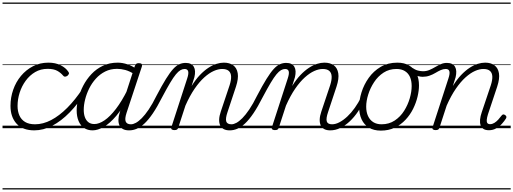

<svg xmlns="http://www.w3.org/2000/svg" viewBox="-20 -1015 4063 1520"><path d="M252 17Q159 17 111 -36Q63 -89 63 -177Q63 -243 84.5 -304.5Q106 -366 146 -414Q186 -462 241 -490.5Q296 -519 363 -519Q419 -519 460 -498.5Q501 -478 521 -447Q528 -438 525.5 -431Q523 -424 514 -415Q503 -408 494.5 -408Q486 -408 480 -416Q461 -439 433 -454.5Q405 -470 357 -470Q302 -470 258.5 -444.5Q215 -419 183.5 -376Q152 -333 135.5 -281Q119 -229 119 -176Q119 -134 133.5 -101Q148 -68 178.5 -49.5Q209 -31 258 -31Q269 -31 273.5 -23.5Q278 -16 277 -6.5Q276 3 269.5 10Q263 17 252 17ZM0 475H524V485H0ZM0 -20H524V0H0ZM0 -505H524V-500H0ZM0 -995H524V-985H0Z M251 17Q242 17 237.5 10Q233 3 233.5 -6.5Q234 -16 240 -23.5Q246 -31 257 -31Q321 -31 385 -64.5Q449 -98 512 -161Q575 -224 634 -313Q639 -321 648.5 -318.5Q658 -316 663.5 -308.5Q669 -301 662 -292Q599 -194 531.5 -125Q464 -56 393.5 -19.5Q323 17 251 17ZM524 475V485ZM524 -20V0ZM524 -505V-500ZM524 -995V-985Z M713 17Q674 17 645.5 -2Q617 -21 602 -57Q587 -93 587 -141Q587 -185 600 -236Q613 -287 639 -337Q665 -387 704 -428.5Q743 -470 795 -494.5Q847 -519 912 -519Q950 -519 989.5 -505.5Q1029 -492 1060 -469L1048 -425Q1006 -452 972 -461Q938 -470 907 -470Q855 -470 813 -449Q771 -428 739 -392.5Q707 -357 686 -314.5Q665 -272 654 -228Q643 -184 643 -146Q643 -111 652.5 -86Q662 -61 680.5 -47Q699 -33 727 -33Q764 -33 807.5 -62.5Q851 -92 897.5 -152.5Q944 -213 990 -305L1004 -266Q954 -161 901.5 -99Q849 -37 801 -10Q753 17 713 17ZM1001 17Q973 17 954 7Q935 -3 926 -22Q917 -41 917.5 -67Q918 -93 928 -125L1048 -494Q1053 -506 1059.5 -510.5Q1066 -515 1079 -515Q1097 -515 1102 -507.5Q1107 -500 1103 -488L982 -122Q966 -73 975.5 -52Q985 -31 1016 -31Q1025 -31 1029 -23.5Q1033 -16 1031.5 -7Q1030 2 1022.5 9.5Q1015 17 1001 17ZM524 475H1159V485H524ZM524 -20H1159V0H524ZM524 -505H1159V-500H524ZM524 -995H1159V-985H524Z M1003 17Q992 17 988.5 9.5Q985 2 987.5 -7Q990 -16 997.5 -23.5Q1005 -31 1017 -31Q1034 -31 1055.5 -42.5Q1077 -54 1102.5 -79.5Q1128 -105 1157.5 -148.5Q1187 -192 1219 -257Q1262 -339 1294 -390.5Q1326 -442 1351.5 -469.5Q1377 -497 1400.5 -507Q1424 -517 1450 -517Q1460 -517 1462.5 -509.5Q1465 -502 1462.5 -493Q1460 -484 1454 -476.5Q1448 -469 1441 -469Q1425 -469 1408.5 -459.5Q1392 -450 1372.5 -426.5Q1353 -403 1327 -359.5Q1301 -316 1265 -248Q1225 -169 1190 -117.5Q1155 -66 1123.5 -37Q1092 -8 1062.5 4.5Q1033 17 1003 17ZM1159 475H1259V485H1159ZM1159 -20H1259V0H1159ZM1159 -505H1259V-500H1159ZM1159 -995H1259V-985H1159Z M1798 17Q1770 17 1751 7Q1732 -3 1723 -22.5Q1714 -42 1715 -69.5Q1716 -97 1728 -132L1798 -341Q1811 -382 1809.5 -410.5Q1808 -439 1790.5 -454Q1773 -469 1739 -469Q1708 -469 1672 -453Q1636 -437 1597.5 -402.5Q1559 -368 1521 -313Q1483 -258 1448 -179L1391 -4Q1388 6 1381.5 10.5Q1375 15 1360 15Q1348 15 1340.5 10Q1333 5 1336 -6L1462 -394Q1475 -433 1469.5 -451Q1464 -469 1441 -469Q1430 -469 1425.5 -476.5Q1421 -484 1422.5 -493Q1424 -502 1431 -509.5Q1438 -517 1450 -517Q1474 -517 1490 -509Q1506 -501 1514.5 -486Q1523 -471 1524 -450.5Q1525 -430 1519 -404L1497 -334Q1529 -386 1562.5 -421Q1596 -456 1629.5 -478Q1663 -500 1694 -509.5Q1725 -519 1752 -519Q1798 -519 1826.5 -498Q1855 -477 1862 -435Q1869 -393 1848 -329L1781 -127Q1764 -77 1771 -54Q1778 -31 1813 -31Q1823 -31 1827 -23.5Q1831 -16 1829.5 -7Q1828 2 1820 9.5Q1812 17 1798 17ZM1259 475H1955V485H1259ZM1259 -20H1955V0H1259ZM1259 -505H1955V-500H1259ZM1259 -995H1955V-985H1259Z M1799 17Q1788 17 1784.5 9.5Q1781 2 1783.5 -7Q1786 -16 1793.5 -23.5Q1801 -31 1813 -31Q1830 -31 1851.5 -42.5Q1873 -54 1898.5 -79.5Q1924 -105 1953.5 -148.5Q1983 -192 2015 -257Q2058 -339 2090 -390.5Q2122 -442 2147.5 -469.5Q2173 -497 2196.5 -507Q2220 -517 2246 -517Q2256 -517 2258.5 -509.5Q2261 -502 2258.5 -493Q2256 -484 2250 -476.5Q2244 -469 2237 -469Q2221 -469 2204.5 -459.5Q2188 -450 2168.5 -426.5Q2149 -403 2123 -359.5Q2097 -316 2061 -248Q2021 -169 1986 -117.5Q1951 -66 1919.5 -37Q1888 -8 1858.5 4.5Q1829 17 1799 17ZM1955 475H2055V485H1955ZM1955 -20H2055V0H1955ZM1955 -505H2055V-500H1955ZM1955 -995H2055V-985H1955Z M2594 17Q2566 17 2547 7Q2528 -3 2519 -22.5Q2510 -42 2511 -69.5Q2512 -97 2524 -132L2594 -341Q2607 -382 2605.5 -410.5Q2604 -439 2586.5 -454Q2569 -469 2535 -469Q2504 -469 2468 -453Q2432 -437 2393.5 -402.5Q2355 -368 2317 -313Q2279 -258 2244 -179L2187 -4Q2184 6 2177.5 10.5Q2171 15 2156 15Q2144 15 2136.5 10Q2129 5 2132 -6L2258 -394Q2271 -433 2265.5 -451Q2260 -469 2237 -469Q2226 -469 2221.5 -476.5Q2217 -484 2218.5 -493Q2220 -502 2227 -509.5Q2234 -517 2246 -517Q2270 -517 2286 -509Q2302 -501 2310.5 -486Q2319 -471 2320 -450.5Q2321 -430 2315 -404L2293 -334Q2325 -386 2358.5 -421Q2392 -456 2425.5 -478Q2459 -500 2490 -509.5Q2521 -519 2548 -519Q2594 -519 2622.5 -498Q2651 -477 2658 -435Q2665 -393 2644 -329L2577 -127Q2560 -77 2567 -54Q2574 -31 2609 -31Q2619 -31 2623 -23.5Q2627 -16 2625.5 -7Q2624 2 2616 9.5Q2608 17 2594 17ZM2055 475H2751V485H2055ZM2055 -20H2751V0H2055ZM2055 -505H2751V-500H2055ZM2055 -995H2751V-985H2055Z M2594 17Q2583 17 2578.5 9.5Q2574 2 2575.5 -7Q2577 -16 2585.5 -23.5Q2594 -31 2609 -31Q2637 -31 2668 -47.5Q2699 -64 2730 -93Q2761 -122 2789 -161.5Q2817 -201 2840 -247Q2845 -257 2854 -256.5Q2863 -256 2869.5 -249.5Q2876 -243 2871 -233Q2846 -179 2815 -133Q2784 -87 2748 -53.5Q2712 -20 2673.5 -1.5Q2635 17 2594 17ZM2751 475V485ZM2751 -20V0ZM2751 -505V-500ZM2751 -995V-985Z M2995 19Q2939 19 2900.5 -4.5Q2862 -28 2842.5 -70.5Q2823 -113 2823 -168Q2823 -223 2842 -284Q2861 -345 2899 -398.5Q2937 -452 2993.5 -485.5Q3050 -519 3126 -519Q3181 -519 3219 -496.5Q3257 -474 3277 -433.5Q3297 -393 3297 -339Q3297 -298 3285.5 -249.5Q3274 -201 3250.5 -153.5Q3227 -106 3190.5 -67Q3154 -28 3105.5 -4.5Q3057 19 2995 19ZM3001 -31Q3060 -31 3105 -61Q3150 -91 3179.5 -138Q3209 -185 3224 -237Q3239 -289 3239 -334Q3239 -376 3225.5 -406Q3212 -436 3185 -452.5Q3158 -469 3119 -469Q3061 -469 3016.5 -440Q2972 -411 2941.5 -364.5Q2911 -318 2895 -266.5Q2879 -215 2879 -171Q2879 -128 2893.5 -96.5Q2908 -65 2935 -48Q2962 -31 3001 -31ZM2751 475H3352V485H2751ZM2751 -20H3352V0H2751ZM2751 -505H3352V-500H2751ZM2751 -995H3352V-985H2751Z M3326 -407Q3310 -407 3291 -412Q3272 -417 3254.5 -426Q3237 -435 3223 -446Q3215 -453 3213 -461.5Q3211 -470 3214 -477Q3217 -484 3223.5 -486Q3230 -488 3239 -481Q3267 -462 3288.5 -456.5Q3310 -451 3329 -451Q3356 -451 3379.5 -461Q3403 -471 3425 -484Q3447 -497 3469.5 -507Q3492 -517 3517 -517Q3526 -517 3530 -509.5Q3534 -502 3532.5 -493Q3531 -484 3524.5 -476.5Q3518 -469 3508 -469Q3489 -469 3469 -460Q3449 -451 3427.5 -438Q3406 -425 3380.5 -416Q3355 -407 3326 -407ZM3353 475V485ZM3353 -20V0ZM3353 -505V-500ZM3353 -995V-985Z M3428 15Q3416 15 3408.5 10Q3401 5 3404 -6L3530 -394Q3543 -433 3537.5 -451Q3532 -469 3509 -469Q3499 -469 3494.5 -476.5Q3490 -484 3491.5 -493Q3493 -502 3500 -509.5Q3507 -517 3518 -517Q3542 -517 3558 -509Q3574 -501 3582.5 -486Q3591 -471 3592 -450.5Q3593 -430 3587 -404L3565 -334Q3597 -386 3630.5 -421Q3664 -456 3697.5 -478Q3731 -500 3762 -509.5Q3793 -519 3821 -519Q3866 -519 3894.5 -498Q3923 -477 3930 -435Q3937 -393 3916 -329L3843 -110Q3835 -84 3833.5 -66.5Q3832 -49 3838.5 -40.5Q3845 -32 3860 -32Q3877 -32 3893.5 -42Q3910 -52 3924.5 -68Q3939 -84 3950 -99Q3955 -106 3961.5 -108.5Q3968 -111 3978 -105Q3988 -98 3989 -91Q3990 -84 3985 -76Q3974 -58 3954.5 -36Q3935 -14 3908.5 1Q3882 16 3851 16Q3824 16 3808 6Q3792 -4 3785 -23Q3778 -42 3780.5 -68.5Q3783 -95 3794 -127L3866 -341Q3879 -382 3877.5 -410.5Q3876 -439 3858.5 -454Q3841 -469 3807 -469Q3776 -469 3740 -453Q3704 -437 3665.5 -402.5Q3627 -368 3589 -313Q3551 -258 3516 -179L3459 -4Q3456 6 3449.5 10.5Q3443 15 3428 15ZM3352 475H4023V485H3352ZM3352 -20H4023V0H3352ZM3352 -505H4023V-500H3352ZM3352 -995H4023V-985H3352Z"/></svg>

Font: Playwrite SK Guides
Style: Regular
Weight: 400
Designer: Veronika Burian, José Scaglione
Foundry: TypeTogether
Version: Version 1.003